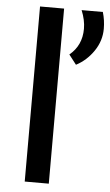

<svg xmlns="http://www.w3.org/2000/svg" viewBox="-56 -837 501 874"><g transform="rotate(5 194.5 -400.0)"><path d="M91 0V-800H201V0ZM277 -550 243 -594Q299 -640 299 -716Q299 -756 281 -800H378Q389 -763 389 -724Q389 -669 357 -622Q325 -575 277 -550Z"/></g></svg>

Font: Martel Sans DemiBold
Style: Regular
Weight: 600
Designer: Dan Reynolds and Mathieu Réguer
Foundry: Dan Reynolds and Mathieu Réguer
Version: Version 1.001;PS 001.001;hotconv 1.0.70;makeotf.lib2.5.58329